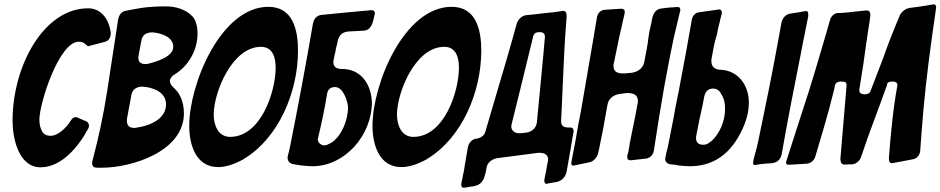

<svg xmlns="http://www.w3.org/2000/svg" viewBox="-20 -784 4418 902"><path d="M501 -624C495 -688 459 -745 394 -745C186 -745 39 -475 39 -217C39 -137 66 2 171 2C270 2 351 -97 395 -181C397 -184 398 -189 398 -194C398 -199 396 -210 383 -215L343 -232C340 -233 337 -234 335 -234C326 -234 318 -227 310 -214L305 -206C280 -172 247 -146 218 -146C199 -146 185 -153 177 -168L178 -167C170 -180 165 -198 165 -222C165 -298 257 -588 350 -588C363 -588 373 -584 381 -577C387 -571 392 -567 395 -567L475 -588H474C490 -592 500 -607 500 -625Z M430 3C435 4 439 4 443 4H457C602 4 844 -74 844 -251C844 -308 824 -346 800 -368H801L794 -374C783 -384 778 -394 778 -404C778 -414 786 -425 801 -435C865 -473 908 -549 908 -625C908 -661 900 -688 886 -705C853 -742 801 -754 760 -754C718 -754 678 -752 639 -746H640C617 -742 593 -738 570 -733C552 -731 539 -714 535 -693C518 -582 501 -470 484 -359C467 -248 443 -137 414 -27C413 -23 413 -20 413 -17C413 -8 417 3 430 3ZM644 -593C648 -619 666 -632 697 -632C736 -628 794 -612 794 -564C794 -517 714 -494 678 -485C675 -484 670 -483 663 -483C641 -483 630 -493 630 -512C630 -517 630 -521 632 -525L631 -523ZM597 -337C601 -361 618 -377 649 -377C698 -374 760 -352 760 -294C760 -232 699 -200 642 -188L624 -185C621 -184 616 -183 611 -183C577 -183 576 -205 576 -223Z M1380 -546C1380 -642 1357 -752 1241 -752C1018 -752 869 -390 869 -193C869 -104 900 1 1005 1C1040 1 1081 -12 1126 -37H1125C1289 -135 1380 -352 1380 -546ZM1061 -141C1004 -141 984 -197 984 -246C984 -348 1069 -564 1206 -564C1267 -564 1275 -503 1275 -466C1275 -354 1206 -141 1061 -141Z M1584 -460C1558 -460 1546 -473 1546 -492C1546 -494 1546 -498 1548 -502L1547 -500C1550 -515 1553 -533 1558 -551L1557 -550C1559 -559 1561 -569 1564 -578C1568 -609 1580 -633 1616 -636L1689 -640C1724 -642 1732 -677 1739 -712C1740 -715 1741 -719 1741 -722C1741 -730 1736 -736 1727 -736H1722C1646 -729 1567 -722 1491 -714C1469 -712 1454 -696 1450 -672C1417 -480 1382 -293 1344 -102L1338 -75C1338 -73 1337 -72 1337 -70L1334 -60C1334 -58 1334 -57 1333 -55C1332 -50 1331 -47 1331 -43C1331 -31 1338 -16 1357 -13C1363 -12 1368 -11 1373 -10C1379 -10 1386 -8 1392 -7C1412 -5 1430 -3 1448 -3C1602 -3 1727 -151 1727 -302V-306C1723 -390 1675 -460 1587 -460ZM1521 -105C1516 -103 1510 -101 1504 -101C1492 -101 1473 -111 1473 -129C1473 -132 1474 -136 1476 -140L1475 -139C1491 -207 1506 -276 1517 -345C1521 -365 1533 -375 1554 -375C1595 -375 1615 -301 1615 -278C1615 -221 1581 -127 1519 -105Z M2241 -546C2241 -642 2218 -752 2102 -752C1879 -752 1730 -390 1730 -193C1730 -104 1761 1 1866 1C1901 1 1942 -12 1987 -37H1986C2150 -135 2241 -352 2241 -546ZM1922 -141C1865 -141 1845 -197 1845 -246C1845 -348 1930 -564 2067 -564C2128 -564 2136 -503 2136 -466C2136 -354 2067 -141 1922 -141Z M2600 70H2598C2620 65 2637 47 2642 22C2653 -40 2664 -101 2674 -163L2675 -166C2675 -167 2675 -168 2675 -168C2675 -178 2670 -185 2660 -185H2650C2627 -185 2616 -194 2616 -213V-217C2619 -270 2621 -320 2623 -370C2628 -479 2632 -585 2642 -705V-711C2642 -726 2635 -733 2627 -733C2625 -733 2622 -733 2619 -732C2592 -728 2564 -724 2536 -722C2522 -720 2508 -719 2495 -717L2454 -713C2432 -711 2414 -694 2407 -671C2376 -557 2343 -446 2310 -335C2294 -279 2277 -223 2260 -165C2255 -148 2242 -137 2220 -133C2198 -131 2182 -114 2178 -91C2172 -56 2165 -19 2159 21C2156 33 2154 43 2153 51L2148 74C2147 78 2147 81 2147 84C2147 92 2151 98 2158 98C2160 98 2163 97 2167 97C2172 96 2177 95 2184 94L2197 92C2201 92 2206 91 2212 89C2234 85 2252 67 2257 42L2260 33C2262 24 2264 16 2266 3C2270 -20 2291 -37 2316 -41L2508 -66H2515C2542 -66 2555 -55 2555 -33C2555 -30 2554 -26 2553 -22C2550 -9 2548 4 2546 18C2543 30 2541 43 2538 56C2537 59 2537 62 2537 65C2537 73 2541 80 2547 80C2548 80 2551 79 2554 78ZM2425 -158H2419C2394 -158 2382 -174 2382 -190C2382 -193 2383 -197 2384 -202C2418 -339 2452 -477 2485 -614C2489 -627 2498 -633 2513 -633H2515C2532 -633 2540 -626 2540 -611C2538 -584 2529 -487 2519 -383C2513 -323 2507 -261 2502 -207C2498 -182 2479 -165 2453 -161Z M2751 -22C2769 -26 2785 -44 2791 -67L2790 -66L2793 -77C2800 -112 2807 -146 2814 -181L2834 -293V-292C2838 -319 2861 -339 2893 -343L2925 -347C2954 -347 2977 -341 2977 -308C2977 -303 2976 -298 2975 -294V-296C2968 -253 2959 -211 2950 -168C2948 -156 2945 -145 2943 -133C2942 -126 2941 -118 2938 -110C2938 -105 2937 -99 2936 -94C2935 -87 2933 -79 2932 -71L2927 -53C2927 -51 2927 -48 2927 -44C2927 -33 2935 -31 2944 -31C2968 -34 2992 -36 3015 -39C3034 -41 3049 -57 3052 -78C3067 -177 3083 -276 3100 -374C3118 -470 3138 -582 3161 -673L3174 -727C3176 -731 3176 -733 3176 -735C3176 -747 3174 -751 3161 -751L3118 -748C3108 -747 3096 -745 3087 -744C3062 -742 3048 -720 3044 -697L3041 -683C3041 -681 3041 -678 3040 -676C3034 -653 3029 -629 3026 -606C3025 -594 3023 -580 3021 -569L3007 -494C3002 -465 2978 -446 2947 -442L2913 -439C2884 -439 2862 -443 2862 -476C2862 -481 2863 -486 2864 -490V-488C2872 -529 2881 -569 2889 -609L2914 -719C2915 -723 2915 -726 2915 -729C2915 -740 2906 -743 2897 -743L2820 -738C2801 -736 2787 -722 2784 -700L2765 -587C2747 -485 2730 -386 2710 -267C2700 -219 2692 -173 2684 -125L2665 -26C2664 -25 2664 -22 2664 -18C2664 -10 2667 -6 2672 -6C2675 -6 2677 -7 2679 -7Z M3369 -456C3334 -456 3322 -474 3322 -496V-503L3324 -515C3330 -550 3337 -587 3348 -622V-621C3350 -634 3353 -647 3356 -661C3357 -665 3359 -672 3361 -680C3363 -690 3366 -704 3370 -716C3371 -720 3371 -722 3371 -725C3371 -733 3367 -740 3359 -740C3359 -740 3357 -739 3354 -739L3262 -726C3247 -724 3233 -710 3230 -691C3213 -591 3194 -490 3175 -390C3172 -373 3169 -356 3165 -338C3157 -299 3149 -259 3142 -218C3134 -177 3126 -137 3119 -101C3118 -96 3117 -91 3116 -87C3112 -73 3109 -61 3107 -48C3106 -44 3105 -40 3105 -37C3105 -27 3111 -17 3125 -13C3127 -13 3128 -13 3130 -12L3140 -11C3148 -11 3158 -9 3166 -7H3165C3185 -5 3204 -3 3221 -3C3352 -3 3431 -84 3478 -201C3491 -235 3498 -268 3498 -299V-303C3498 -381 3450 -451 3369 -456ZM3554 -13C3571 -15 3587 -16 3603 -17L3610 -18C3631 -20 3647 -36 3652 -58C3681 -223 3713 -387 3746 -551C3750 -572 3754 -595 3759 -617L3777 -708V-718C3777 -727 3774 -732 3767 -732H3766C3764 -732 3763 -731 3759 -731C3737 -727 3714 -723 3692 -720C3672 -717 3655 -699 3651 -676L3634 -583C3606 -429 3575 -279 3543 -125C3538 -100 3531 -74 3524 -49L3521 -37C3520 -34 3520 -32 3519 -30L3520 -31C3518 -25 3518 -21 3518 -18C3518 -12 3520 -9 3526 -9H3527C3529 -9 3531 -9 3534 -10ZM3303 -108C3297 -105 3290 -104 3283 -104C3256 -104 3250 -121 3250 -135C3250 -138 3250 -142 3251 -147C3260 -195 3270 -243 3281 -291C3283 -304 3286 -319 3289 -333C3295 -356 3308 -368 3331 -368C3343 -368 3353 -363 3362 -353C3379 -326 3386 -309 3386 -275V-268C3386 -217 3361 -155 3322 -121C3318 -119 3315 -116 3312 -114C3311 -113 3310 -112 3306 -110Z M3771 -15C3789 -17 3806 -30 3811 -51L3850 -183C3867 -240 3883 -300 3894 -345C3898 -360 3901 -372 3902 -381C3904 -394 3914 -401 3931 -401C3955 -401 3957 -396 3957 -381L3928 -37C3929 -19 3934 -11 3948 -11C3954 -11 3960 -11 3965 -12H3984C4002 -14 4018 -27 4025 -46C4045 -107 4066 -164 4085 -215C4109 -279 4128 -331 4147 -384C4147 -396 4156 -401 4173 -401C4189 -401 4196 -395 4196 -383C4176 -278 4164 -148 4156 -43V-34C4157 -24 4161 -18 4169 -17L4173 -18H4175C4207 -24 4238 -30 4270 -36C4287 -39 4300 -54 4303 -74L4309 -157C4320 -308 4337 -458 4358 -608L4377 -742V-744L4378 -749C4377 -758 4375 -763 4368 -764L4364 -763H4361L4345 -760C4321 -756 4295 -752 4271 -749L4255 -747C4234 -744 4216 -730 4206 -710L4207 -711L4191 -673C4174 -633 4159 -593 4144 -553C4138 -534 4129 -511 4119 -485L4071 -360C4069 -348 4059 -341 4042 -341C4026 -341 4017 -347 4017 -360V-363C4031 -448 4044 -534 4049 -577C4053 -605 4057 -632 4061 -657C4064 -673 4066 -689 4068 -705L4069 -711C4069 -728 4064 -735 4050 -735L4040 -734C4031 -733 4020 -732 4012 -731C4003 -730 3994 -730 3985 -728C3967 -726 3946 -724 3927 -723H3917C3899 -722 3884 -708 3879 -689L3862 -629C3828 -512 3787 -373 3750 -263L3675 -30C3674 -26 3673 -22 3673 -19C3673 -11 3680 -10 3686 -10Z"/></svg>

Font: Bangerz
Style: Regular
Weight: 400
Designer: vernon adams
Foundry: Vernon Adams
Version: Version 2.10;December 28, 2023;FontCreator 13.0.0.2683 64-bi